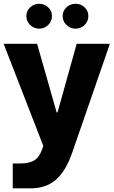

<svg xmlns="http://www.w3.org/2000/svg" viewBox="-20 -778 609 1028"><path d="M-0.5 -543.5H178.7L283.2 -176.3H288.1L390.6 -543.5H568.4L366.7 39.1Q332 139.2 278.6 184.8Q225.1 230.5 143.6 230.5H48.3V97.2H87.9Q134.8 97.2 162.1 81.5Q189.5 65.9 205.1 22.5L211.9 3.4ZM121.1 -691.9Q121.1 -719.7 141.6 -738.8Q162.1 -757.8 189.9 -757.8Q217.8 -757.8 238 -738.8Q258.3 -719.7 258.3 -691.9Q258.3 -664.1 238 -644.3Q217.8 -624.5 189.9 -624.5Q162.1 -624.5 141.6 -644.3Q121.1 -664.1 121.1 -691.9ZM315.4 -691.9Q315.4 -719.7 335.9 -738.8Q356.4 -757.8 384.8 -757.8Q412.6 -757.8 432.9 -738.8Q453.1 -719.7 453.1 -691.9Q453.1 -664.1 432.9 -644.3Q412.6 -624.5 384.8 -624.5Q356.4 -624.5 335.9 -644.3Q315.4 -664.1 315.4 -691.9Z"/></svg>

Font: Estedad-FD ExtraBold
Style: Regular
Weight: 800
Designer: Amin Abedi
Version: Version 7.3